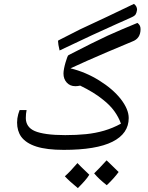

<svg xmlns="http://www.w3.org/2000/svg" viewBox="-20 -772 762 989"><path d="M308 0Q221 0 167.5 -17Q114 -34 89 -68Q68 -98 68 -141Q68 -152 69.5 -162.5Q71 -173 74 -184Q77 -195 81 -205H117Q115 -196 114 -185.5Q113 -175 113 -164Q113 -141 124.5 -124Q136 -107 159 -97Q182 -87 221.5 -81.5Q261 -76 316 -76Q374 -76 423 -81Q472 -86 516.5 -99Q561 -112 603 -135Q591 -169 568.5 -200Q546 -231 510 -259Q487 -278 457.5 -296Q428 -314 393 -331Q380 -328 368 -328Q341 -328 324 -346.5Q307 -365 307 -393Q307 -404 310 -419.5Q313 -435 317.5 -450Q322 -465 326 -476Q330 -487 333 -488Q401 -523 449 -547Q497 -571 535 -588.5Q573 -606 609 -621Q645 -636 688 -654Q696 -648 700 -640.5Q704 -633 704 -622Q704 -598 693.5 -582Q683 -566 661 -558Q593 -530 535 -505Q477 -480 429 -459Q381 -438 343 -420Q421 -401 491 -357.5Q561 -314 602 -262Q643 -209 643 -164Q643 -84 559.5 -42Q476 0 308 0ZM287 -512Q283 -529 281 -540.5Q279 -552 279 -559Q279 -564 281 -564Q309 -578 337 -592.5Q365 -607 393 -621Q463 -653 532 -686Q601 -719 670 -752Q686 -740 686 -722Q684 -707 679 -698.5Q674 -690 658 -683Q643 -676 626 -668.5Q609 -661 582 -649Q530 -626 454.5 -591Q379 -556 287 -512ZM530 182Q488 149 465 121Q487 100 529 54Q534 58 549 73Q564 88 591 114Q581 128 566 145Q551 162 530 182ZM381 197Q359 179 342 163.5Q325 148 314 136Q328 124 344 107Q360 90 379 68Q383 73 398.5 88Q414 103 440 128Q431 143 416 160Q401 177 381 197Z"/></svg>

Font: Noto Naskh Arabic
Style: Regular
Weight: 400
Designer: Monotype Design Team, David Williams, Mohamad Dakak and Nizar Qandah
Foundry: Monotype Imaging Inc.
Version: Version 2.013